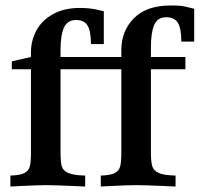

<svg xmlns="http://www.w3.org/2000/svg" viewBox="-20 -678 735 701"><path d="M531 -505V-470H657V-425H531V-123Q531 -87 536 -71Q541 -55 559.5 -46.5Q578 -38 621 -37V3L575 1Q509 -2 478 -2Q448 -2 388 1L348 3V-37Q384 -38 399.5 -46.5Q415 -55 419 -71Q423 -87 423 -123V-425H201V-123Q201 -87 205.5 -71Q210 -55 229 -46.5Q248 -38 291 -37V3L245 1Q179 -2 148 -2Q118 -2 58 1L18 3V-37Q54 -38 69.5 -46.5Q85 -55 89 -71Q93 -87 93 -123V-425H23V-454L93 -470V-486Q93 -530 113 -567Q133 -604 173.5 -626.5Q214 -649 272 -649Q309 -649 337 -642Q338 -642 359 -637V-517H312Q312 -565 299.5 -585Q287 -605 258 -605Q226 -605 213.5 -577.5Q201 -550 201 -495V-470H423V-495Q423 -565 469 -611.5Q515 -658 603 -658Q629 -658 641.5 -656.5Q654 -655 666.5 -651.5Q679 -648 689 -646V-526H642Q642 -574 629.5 -594.5Q617 -615 587 -615Q555 -615 543 -587Q531 -559 531 -505Z"/></svg>

Font: Gupter
Style: Bold
Weight: 700
Designer: Octavio Pardo
Version: Version 1.000